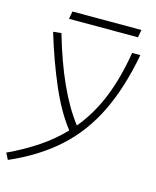

<svg xmlns="http://www.w3.org/2000/svg" viewBox="-149 -741 863 1060"><g transform="rotate(15 283.0 -211.0)"><path d="M-1 230.5 -20 193.8Q74.2 149.4 149.9 98.4Q225.6 47.4 284.2 -14.6Q217.3 -99.6 160.9 -230.2Q104.5 -360.8 57.1 -517.6L103.5 -522.5Q193.4 -211.4 317.9 -51.8Q391.6 -140.6 438 -254.6Q484.4 -368.7 508.8 -517.6H555.7Q519.5 -323.7 450.9 -182.4Q382.3 -41 271.7 59.3Q161.1 159.7 -1 230.5ZM123.5 -609.4 131.3 -653.3H525.4L517.6 -609.4Z"/></g></svg>

Font: Cascadia Mono PL ExtraLight
Style: Italic
Weight: 200
Italic angle: -10°
Monospace: yes
Designer: Aaron Bell
Foundry: Saja Typeworks
Version: Version 2404.023; ttfautohint (v1.8.4)